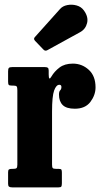

<svg xmlns="http://www.w3.org/2000/svg" viewBox="-20 -810 440 830"><path d="M55 -420Q55 -432 52.2 -436Q49.5 -440 37.5 -440H31.5Q20.5 -440 17.8 -443.2Q15 -446.5 15 -457.5V-501.5Q15 -512.5 18.2 -516.2Q21.5 -520 32.5 -520H173.5Q182.5 -520 186.5 -517.2Q190.5 -514.5 190.5 -505V-488.5Q190.5 -458 202.5 -479.5Q215 -501 237.2 -518Q259.5 -535 295 -535Q334.5 -535 363.8 -508.2Q393 -481.5 393 -432.5Q393 -399 370.8 -369.5Q348.5 -340 303.5 -340Q267 -340 251 -356Q235 -372 235 -401Q235 -414.5 240.2 -419.5Q245.5 -424.5 245.5 -434Q245.5 -443.5 236.5 -443.5Q223 -443.5 214 -418.8Q205 -394 205 -328V-99Q205 -87 208 -83.5Q211 -80 223 -80H234Q243.5 -80 245.5 -76.5Q247.5 -73 247.5 -63.5V-18Q247.5 -7.5 245.2 -3.8Q243 0 233 0H33Q23.5 0 19.2 -3Q15 -6 15 -15.5V-65.5Q15 -75 18.8 -77.5Q22.5 -80 31.5 -80H35.5Q47.5 -80 51.2 -83Q55 -86 55 -98ZM168 -595.5 131.5 -633.5Q123 -642.5 131.5 -650.5L239 -770.5Q250.5 -784 270.8 -788Q291 -792 311 -786.5Q331 -781 342.5 -765Q363 -737 356.5 -710.5Q350 -684 326.5 -671L185.5 -593.5Q175.5 -587.5 168 -595.5Z"/></svg>

Font: Besley* Condensed
Style: Bold
Weight: 700
Width: 3
Designer: Owen Earl
Foundry: indestructible type*
Version: Version 3.000; ttfautohint (v1.8.3)